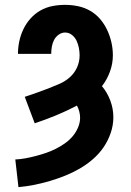

<svg xmlns="http://www.w3.org/2000/svg" viewBox="-20 -763 540 791"><path d="M56 8 43 -106Q65 -107 86 -111Q107 -115 128 -120.5Q149 -126 169.5 -133Q190 -140 209 -149.5Q228 -159 246 -171.5Q264 -184 278 -200Q292 -216 301 -236.5Q310 -257 310 -278Q310 -291 306.5 -304Q303 -317 297 -328Q255 -306 211.5 -288Q168 -270 123 -255L82 -364Q106 -372 130 -380.5Q154 -389 177.5 -398Q201 -407 225 -417.5Q249 -428 268 -445Q287 -462 297.5 -485.5Q308 -509 308 -535Q308 -550 305 -565.5Q302 -581 295.5 -595Q289 -609 276.5 -619Q264 -629 248 -629Q234 -629 221.5 -620Q209 -611 202.5 -598Q196 -585 193.5 -570.5Q191 -556 191 -541H54Q54 -567 59.5 -593Q65 -619 76.5 -643Q88 -667 106 -687Q124 -707 147 -720Q170 -733 196 -738Q222 -743 248 -743Q275 -743 301.5 -737.5Q328 -732 351.5 -718.5Q375 -705 392.5 -684.5Q410 -664 421.5 -639.5Q433 -615 439 -588.5Q445 -562 445 -535Q445 -501 433 -468Q421 -435 400 -408Q422 -382 434.5 -348.5Q447 -315 447 -280Q447 -247 436 -215Q425 -183 406.5 -156Q388 -129 362.5 -107Q337 -85 308.5 -68.5Q280 -52 249 -39.5Q218 -27 186 -17.5Q154 -8 121.5 -1.5Q89 5 56 8Z"/></svg>

Font: Iosevka SS18 Heavy
Style: Regular
Weight: 900
Monospace: yes
Designer: Belleve Invis
Foundry: Belleve Invis
Version: Version 25.1.1; ttfautohint (v1.8.4)